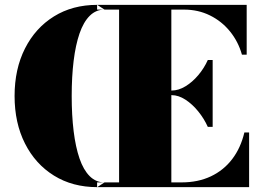

<svg xmlns="http://www.w3.org/2000/svg" viewBox="-20 -770 1074 790"><path d="M275 -375Q275 -454.5 283 -519.8Q291 -585 307.2 -632.2Q323.5 -679.5 349.2 -705Q375 -730.5 410 -730.5L380 -750Q278.5 -750 202 -702.5Q125.5 -655 82.8 -570.5Q40 -486 40 -375Q40 -264 82.8 -179.5Q125.5 -95 202 -47.5Q278.5 0 380 0L410 -19.5Q375 -19.5 349.2 -45Q323.5 -70.5 307.2 -117.8Q291 -165 283 -230.2Q275 -295.5 275 -375ZM379.5 0V-19.5H470V-730.5H379.5V-750H995V-545H975.5Q960.5 -598.5 926.5 -640.5Q892.5 -682.5 844 -706.5Q795.5 -730.5 737 -730.5H685V-19.5H727Q795 -19.5 847.8 -44.5Q900.5 -69.5 935.5 -115.5Q970.5 -161.5 985.5 -225H1005V0ZM835 -248Q820 -281.5 796 -311.2Q772 -341 743.2 -359.8Q714.5 -378.5 686.5 -378.5H658V-397.5H686.5Q714.5 -397.5 743 -414.8Q771.5 -432 795.8 -460.8Q820 -489.5 835 -523H855V-248Z"/></svg>

Font: Bodoni Moda 11pt Black
Style: Regular
Weight: 900
Designer: Owen Earl
Foundry: indestructible type
Version: Version 2.004